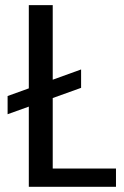

<svg xmlns="http://www.w3.org/2000/svg" viewBox="-20 -717 477 737"><path d="M9.2 -278.5V-348.4L291.3 -450.4V-379.8ZM90.6 -697.2H182.4V-70.1H425.2V0H90.6Z"/></svg>

Font: Poppins Variable
Style: Regular
Weight: 100
Designer: Jonny Pinhorn
Foundry: Indian Type Foundry
Version: Version 6.000